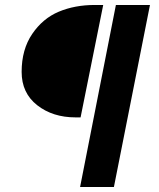

<svg xmlns="http://www.w3.org/2000/svg" viewBox="-20 -672 640 772"><path d="M284 -200Q192 -200 129.5 -249Q67 -298 67 -383Q67 -473 109.5 -535.5Q152 -598 216.5 -625Q281 -652 361 -652H395L304 -200ZM302 80 446 -652H583L438 80Z"/></svg>

Font: TypoPRO Source Code Pro
Style: Bold Italic
Weight: 700
Italic angle: -11°
Monospace: yes
Designer: Paul D. Hunt, Teo Tuominen
Foundry: Adobe Systems Incorporated
Version: Version 1.030;PS 1.0;hotconv 1.0.84;makeotf.lib2.5.63406